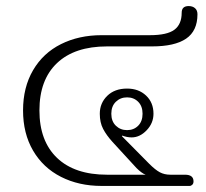

<svg xmlns="http://www.w3.org/2000/svg" viewBox="-20 -613 679 633"><path d="M56 -249Q56 -325 89 -381.5Q122 -438 181 -467.5Q240 -497 315 -497H474Q531 -497 555 -515Q579 -533 579 -571Q579 -593 602 -593Q615 -593 623 -586Q631 -579 631 -566Q631 -511 593.5 -485.5Q556 -460 481 -460H333Q226 -460 168 -405Q110 -350 110 -249Q110 -148 168 -92.5Q226 -37 333 -37H460Q447 -42 430 -59L351 -145Q331 -167 320 -188Q309 -209 309 -238Q309 -273 333.5 -297Q358 -321 399 -321Q437 -321 461.5 -298Q486 -275 486 -238Q486 -207 463.5 -183.5Q441 -160 414 -160Q399 -160 383 -166L382 -164L472 -73Q492 -53 507 -45Q522 -37 542 -37H590Q618 -37 618 -15Q618 -8 614 -4Q610 0 605 0H315Q240 0 181 -30Q122 -60 89 -116.5Q56 -173 56 -249ZM450 -238Q450 -263 435.5 -277.5Q421 -292 399 -292Q377 -292 362 -277.5Q347 -263 347 -238Q347 -213 362 -198.5Q377 -184 399 -184Q421 -184 435.5 -198.5Q450 -213 450 -238Z"/></svg>

Font: Maitree Light
Style: Regular
Weight: 300
Designer: CadsonDemak Team
Foundry: CadsonDemak
Version: Version 1.001